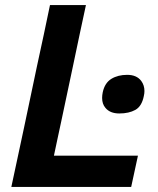

<svg xmlns="http://www.w3.org/2000/svg" viewBox="-20 -733 618 753"><path d="M24.5 0Q37 -58 48.5 -112Q60 -166 74.5 -233.5L125 -473.5Q140 -542.5 152 -598.5Q163.5 -654 176 -713H317Q304 -653 292.2 -597.5Q280.5 -542 266 -473L220 -256Q212 -219 205 -186.2Q198 -153.5 191.5 -122.5H521L494.5 0ZM448 -288Q411.5 -288 393.5 -310Q380.5 -325 380.5 -349Q380.5 -359.5 383 -371.5Q391 -408 416.8 -423.8Q442.5 -439.5 479 -439.5Q516 -439.5 534 -415.5Q546.5 -398.5 546.5 -376Q546.5 -366.5 544 -356Q536 -316 510.8 -302Q485.5 -288 448 -288Z"/></svg>

Font: Heraclito SemiBold
Style: Italic
Weight: 600
Italic angle: -12°
Designer: Kostas Bartsokas (font) & Cristiano Sobral (main changes)
Foundry: Kostas Bartsokas (font) & Cristiano Sobral (main changes)
Version: Version 1.00;July 8, 2020;FontCreator 13.0.0.2655 64-bit